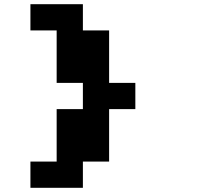

<svg xmlns="http://www.w3.org/2000/svg" viewBox="-20 -1020 1040 915"><path d="M125 -125V-250H250V-500H375V-625H250V-875H125V-1000H375V-875H500V-625H625V-500H500V-250H375V-125Z"/></svg>

Font: Press Start 2P
Style: Regular
Weight: 400
Designer: CodeMan38
Foundry: CodeMan38
Version: Version 3.000